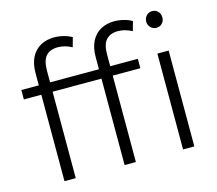

<svg xmlns="http://www.w3.org/2000/svg" viewBox="-103 -858 1115 987"><g transform="rotate(-15 454.5 -364.0)"><path d="M30 -460V-510H123V-575Q123 -625 140.5 -659Q158 -693 189.5 -710.5Q221 -728 262 -728Q287 -728 312.5 -721.5Q338 -715 356 -704L342 -654Q321 -665 303 -669.5Q285 -674 267 -674Q227 -674 205 -650.5Q183 -627 183 -572V-510H443V-575Q443 -625 460.5 -659Q478 -693 509.5 -710.5Q541 -728 582 -728Q607 -728 632.5 -721.5Q658 -715 676 -704L662 -654Q641 -665 623 -669.5Q605 -674 587 -674Q547 -674 525 -650.5Q503 -627 503 -572V-510H650V-460H503V0H443V-460H183V0H123V-460ZM754 0V-510H814V0ZM741 -683Q741 -702 753.5 -715Q766 -728 784 -728Q803 -728 815 -715Q827 -702 827 -683Q827 -665 815 -652Q803 -639 784 -639Q766 -639 753.5 -652Q741 -665 741 -683Z"/></g></svg>

Font: Radio Canada Light
Style: Regular
Weight: 300
Designer: Charles Daoud, Etienne Aubert Bonn, Alexandre Saumier Demers, Jacques Le Bailly
Foundry: Radio-Canada
Version: Version 2.104;gftools[0.9.28.dev5+ged2979d]